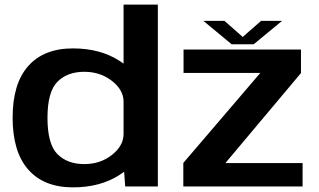

<svg xmlns="http://www.w3.org/2000/svg" viewBox="-20 -805 1379 829"><path d="M520.5 0H661.5V-785H513.5V-99ZM295 4Q412 4 495 -49Q578 -102 578 -155.5L513.5 -227Q513.5 -175.5 463.2 -136Q413 -96.5 344 -96.5Q270.5 -96.5 227.8 -139.8Q185 -183 185 -296Q185 -408.5 227.8 -451.8Q270.5 -495 344 -495Q413 -495 463.2 -455.8Q513.5 -416.5 513.5 -366L578 -436.5Q578 -490 495 -543Q412 -596 295 -596Q169.5 -596 102 -520Q34.5 -444 34.5 -297Q34.5 -149.5 102 -72.8Q169.5 4 295 4ZM771.5 0H1286.5V-101H954.5V-102.5L1279.5 -489.5V-591H772.5V-490H1103.5V-489.5L771.5 -101.5ZM980 -614H1075.5L1198 -715H1107.5L1028 -645.5L949 -715H858Z"/></svg>

Font: Anybody SemiExpanded SemiBold
Style: Regular
Weight: 600
Width: 6
Designer: Tyler Finck
Foundry: Etcetera Type Company
Version: Version 1.113;gftools[0.9.25]